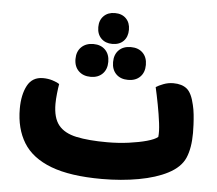

<svg xmlns="http://www.w3.org/2000/svg" viewBox="-53 -811 1000 886"><g transform="rotate(5 446.5 -368.0)"><path d="M450 16Q303 16 214 -18Q125 -52 85 -117Q45 -182 45 -274Q45 -339 67.5 -381.5Q90 -424 140 -424Q163 -424 184 -417.5Q205 -411 216 -403Q213 -387 210 -359.5Q207 -332 207 -311Q207 -246 234 -212.5Q261 -179 317.5 -167Q374 -155 460 -155Q512 -155 560 -161.5Q608 -168 643.5 -178Q679 -188 693 -200Q696 -224 691 -264Q686 -304 677.5 -348.5Q669 -393 661 -428Q673 -436 695 -444.5Q717 -453 741 -453Q781 -453 804 -434Q827 -415 839 -361Q844 -341 846.5 -317Q849 -293 850 -270.5Q851 -248 851 -232Q851 -162 831.5 -116.5Q812 -71 754 -41Q700 -13 620.5 1.5Q541 16 450 16ZM444 -609Q412 -609 392.5 -628.5Q373 -648 373 -681Q373 -713 392.5 -732.5Q412 -752 444 -752Q477 -752 496 -732.5Q515 -713 515 -681Q515 -648 496 -628.5Q477 -609 444 -609ZM358 -449Q323 -449 302 -469.5Q281 -490 281 -525Q281 -560 302 -580.5Q323 -601 358 -601Q392 -601 412.5 -580.5Q433 -560 433 -525Q433 -490 412.5 -469.5Q392 -449 358 -449ZM531 -450Q496 -450 475.5 -470.5Q455 -491 455 -526Q455 -561 475.5 -581.5Q496 -602 531 -602Q566 -602 586.5 -581.5Q607 -561 607 -526Q607 -491 586.5 -470.5Q566 -450 531 -450Z"/></g></svg>

Font: Baloo Bhaijaan 2 ExtraBold
Style: Regular
Weight: 800
Designer: Sanskriti Dholi, Noopur Datye and Ek Type
Foundry: Ek Type
Version: Version 1.701